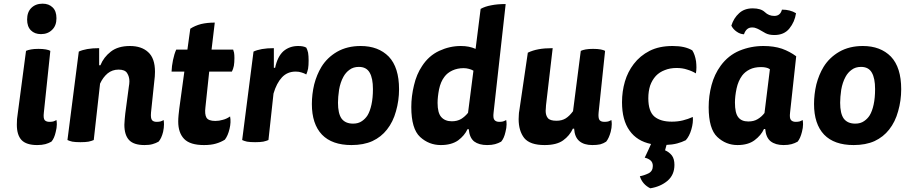

<svg xmlns="http://www.w3.org/2000/svg" viewBox="-20 -767 4912 1041"><path d="M252.9 -491.2Q245.1 -496.1 228.5 -499Q211.9 -502 188.5 -502Q164.1 -502 148.4 -499Q131.8 -496.1 121.1 -491.2Q106.4 -377.9 76.2 -151.4Q74.2 -138.7 72.3 -121.1Q71.3 -102.5 71.3 -90.8Q71.3 -35.2 96.7 -7.8Q123 19.5 181.6 19.5Q207 19.5 225.6 14.6Q243.2 9.8 258.8 1Q274.4 -16.6 282.2 -51.8Q288.1 -74.2 288.1 -92.8Q288.1 -105.5 286.1 -116.2Q277.3 -111.3 268.6 -108.4Q259.8 -106.4 248 -106.4Q231.4 -106.4 222.7 -115.2Q213.9 -125 217.8 -157.2Q229.5 -268.6 252.9 -491.2ZM210.9 -747.1Q172.9 -747.1 149.4 -723.6Q127 -701.2 127 -661.1Q127 -623 147.5 -602.5Q168 -582 202.1 -582Q239.3 -582 262.7 -605.5Q286.1 -627.9 286.1 -668Q286.1 -707 265.6 -726.6Q245.1 -747.1 210.9 -747.1Z M345.7 -7.8Q355.5 -2.9 372.1 1Q388.7 3.9 416 3.9Q443.4 3.9 460 1Q477.5 -2.9 488.3 -7.8Q499 -109.4 522.5 -313.5Q538.1 -347.7 563.5 -369.1Q588.9 -389.6 623 -389.6Q657.2 -389.6 668.9 -371.1Q681.6 -351.6 681.6 -326.2Q681.6 -319.3 680.7 -311.5Q679.7 -304.7 678.7 -297.9Q672.9 -249 659.2 -151.4Q657.2 -138.7 656.2 -121.1Q654.3 -102.5 654.3 -90.8Q654.3 -35.2 679.7 -7.8Q705.1 19.5 763.7 19.5Q790 19.5 806.6 14.6Q824.2 9.8 839.8 1Q855.5 -16.6 864.3 -51.8Q869.1 -74.2 869.1 -92.8Q869.1 -105.5 867.2 -116.2Q859.4 -111.3 849.6 -108.4Q840.8 -106.4 829.1 -106.4Q812.5 -106.4 804.7 -115.2Q795.9 -125 798.8 -157.2Q804.7 -212.9 816.4 -325.2Q817.4 -340.8 819.3 -352.5Q820.3 -365.2 820.3 -377.9Q820.3 -451.2 783.2 -484.4Q747.1 -517.6 684.6 -517.6Q620.1 -517.6 581.1 -487.3Q542 -457 524.4 -413.1Q521.5 -413.1 517.6 -413.1Q517.6 -436.5 517.6 -505.9Q480.5 -505.9 453.1 -501Q425.8 -496.1 407.2 -487.3Q386.7 -327.1 345.7 -7.8Z M935.5 -498Q924.8 -474.6 918 -441.4Q911.1 -408.2 910.2 -378.9Q933.6 -378.9 979.5 -378.9Q972.7 -329.1 952.1 -178.7Q950.2 -163.1 948.2 -143.6Q946.3 -124 946.3 -108.4Q946.3 -46.9 978.5 -13.7Q1010.7 19.5 1085.9 19.5Q1124 19.5 1150.4 11.7Q1177.7 3.9 1199.2 -9.8Q1215.8 -31.2 1224.6 -68.4Q1233.4 -105.5 1227.5 -135.7Q1208 -122.1 1187.5 -117.2Q1168 -111.3 1147.5 -111.3Q1110.4 -111.3 1099.6 -128.9Q1088.9 -147.5 1093.8 -185.5Q1100.6 -250 1114.3 -378.9Q1145.5 -378.9 1237.3 -378.9Q1244.1 -391.6 1248 -410.2Q1251 -428.7 1251 -452.1Q1251 -469.7 1249 -481.4Q1246.1 -493.2 1244.1 -498Q1205.1 -498 1127 -498Q1131.8 -535.2 1144.5 -644.5Q1103.5 -644.5 1070.3 -636.7Q1037.1 -627.9 1011.7 -611.3Q1005.9 -573.2 996.1 -498Q981.4 -498 935.5 -498Z M1464.8 -505.9Q1427.7 -505.9 1400.4 -501Q1373 -496.1 1354.5 -487.3Q1334 -327.1 1293 -7.8Q1302.7 -2.9 1319.3 1Q1335.9 3.9 1363.3 3.9Q1390.6 3.9 1407.2 1Q1424.8 -2.9 1435.5 -7.8Q1444.3 -91.8 1462.9 -259.8Q1479.5 -316.4 1508.8 -347.7Q1538.1 -378.9 1583 -378.9Q1601.6 -378.9 1615.2 -374Q1628.9 -370.1 1640.6 -363.3Q1646.5 -377 1650.4 -394.5Q1653.3 -412.1 1653.3 -438.5Q1653.3 -463.9 1650.4 -481.4Q1646.5 -498 1640.6 -508.8Q1631.8 -513.7 1621.1 -515.6Q1610.4 -517.6 1596.7 -517.6Q1549.8 -517.6 1516.6 -489.3Q1484.4 -460 1471.7 -399.4Q1468.8 -399.4 1464.8 -399.4Q1464.8 -425.8 1464.8 -505.9Z M1935.5 -517.6Q1862.3 -517.6 1807.6 -486.3Q1753.9 -455.1 1722.7 -404.3Q1697.3 -362.3 1683.6 -309.6Q1670.9 -255.9 1670.9 -203.1Q1670.9 -94.7 1725.6 -37.1Q1780.3 19.5 1885.7 19.5Q1951.2 19.5 1999 -2Q2046.9 -24.4 2078.1 -64.5Q2111.3 -106.4 2127 -164.1Q2143.6 -221.7 2143.6 -283.2Q2143.6 -401.4 2087.9 -460Q2031.2 -517.6 1935.5 -517.6ZM1925.8 -404.3Q1966.8 -404.3 1984.4 -373Q2002 -342.8 2002 -284.2Q2002 -236.3 1994.1 -200.2Q1986.3 -164.1 1972.7 -141.6Q1960.9 -123 1942.4 -110.4Q1922.9 -96.7 1894.5 -96.7Q1852.5 -96.7 1832 -124Q1812.5 -151.4 1812.5 -210Q1812.5 -240.2 1818.4 -280.3Q1825.2 -320.3 1841.8 -350.6Q1854.5 -374 1875 -388.7Q1895.5 -404.3 1925.8 -404.3Z M2517.6 -155.3Q2501 -134.8 2480.5 -122.1Q2459 -109.4 2429.7 -109.4Q2392.6 -109.4 2372.1 -132.8Q2352.5 -155.3 2352.5 -209Q2352.5 -241.2 2360.4 -282.2Q2369.1 -324.2 2389.6 -350.6Q2405.3 -372.1 2432.6 -384.8Q2460 -397.5 2493.2 -397.5Q2508.8 -397.5 2522.5 -393.6Q2535.2 -390.6 2546.9 -383.8Q2537.1 -307.6 2517.6 -155.3ZM2721.7 -745.1Q2676.8 -745.1 2643.6 -738.3Q2610.4 -732.4 2585.9 -718.8Q2577.1 -646.5 2558.6 -502Q2541 -509.8 2521.5 -513.7Q2502 -517.6 2478.5 -517.6Q2418 -517.6 2361.3 -491.2Q2304.7 -464.8 2268.6 -409.2Q2238.3 -364.3 2224.6 -304.7Q2210 -245.1 2210 -186.5Q2210 -68.4 2257.8 -24.4Q2305.7 19.5 2370.1 19.5Q2427.7 19.5 2463.9 -5.9Q2499 -32.2 2514.6 -66.4Q2516.6 -66.4 2521.5 -66.4Q2525.4 -20.5 2550.8 0Q2577.1 19.5 2621.1 19.5Q2646.5 19.5 2664.1 14.6Q2681.6 9.8 2697.3 1Q2712.9 -16.6 2720.7 -51.8Q2726.6 -74.2 2726.6 -92.8Q2726.6 -105.5 2724.6 -116.2Q2715.8 -111.3 2707 -108.4Q2698.2 -106.4 2686.5 -106.4Q2669.9 -106.4 2661.1 -116.2Q2652.3 -126 2656.2 -157.2Q2677.7 -352.5 2721.7 -745.1Z M2976.6 -505.9Q2931.6 -505.9 2900.4 -500Q2868.2 -494.1 2841.8 -481.4Q2826.2 -377 2795.9 -168.9Q2793 -154.3 2793 -143.6Q2792 -131.8 2792 -121.1Q2792 -57.6 2822.3 -18.6Q2853.5 19.5 2932.6 19.5Q2998 19.5 3033.2 -5.9Q3068.4 -31.2 3085.9 -69.3Q3087.9 -69.3 3092.8 -69.3Q3095.7 -23.4 3121.1 -2Q3146.5 19.5 3191.4 19.5Q3216.8 19.5 3234.4 15.6Q3252 10.7 3266.6 1Q3281.2 -16.6 3291 -51.8Q3296.9 -74.2 3296.9 -93.8Q3296.9 -105.5 3294.9 -116.2Q3286.1 -111.3 3277.3 -108.4Q3268.6 -106.4 3256.8 -106.4Q3238.3 -106.4 3230.5 -116.2Q3222.7 -127 3225.6 -157.2Q3237.3 -268.6 3260.7 -491.2Q3252 -496.1 3236.3 -499Q3219.7 -502 3195.3 -502Q3171.9 -502 3155.3 -499Q3139.6 -496.1 3128.9 -491.2Q3114.3 -381.8 3086.9 -164.1Q3067.4 -137.7 3046.9 -125Q3026.4 -112.3 2997.1 -112.3Q2961.9 -112.3 2950.2 -127Q2938.5 -141.6 2938.5 -166Q2938.5 -172.9 2939.5 -180.7Q2939.5 -189.5 2940.4 -196.3Q2952.1 -299.8 2976.6 -505.9Z M3752.9 -369.1Q3755.9 -383.8 3755.9 -401.4Q3755.9 -417 3753.9 -434.6Q3748 -471.7 3733.4 -494.1Q3712.9 -505.9 3687.5 -511.7Q3661.1 -517.6 3627 -517.6Q3553.7 -517.6 3502 -491.2Q3450.2 -464.8 3416 -419.9Q3383.8 -377.9 3368.2 -325.2Q3352.5 -271.5 3352.5 -212.9Q3352.5 -115.2 3393.6 -58.6Q3433.6 -2 3509.8 13.7Q3499 39.1 3475.6 87.9Q3494.1 91.8 3506.8 102.5Q3519.5 113.3 3519.5 132.8Q3519.5 161.1 3496.1 172.9Q3471.7 184.6 3449.2 188.5Q3456.1 210.9 3470.7 227.5Q3485.4 244.1 3505.9 253.9Q3561.5 245.1 3599.6 212.9Q3636.7 180.7 3636.7 127Q3636.7 94.7 3623 76.2Q3608.4 57.6 3585.9 47.9Q3588.9 38.1 3593.8 18.6Q3625 17.6 3651.4 10.7Q3676.8 3.9 3698.2 -6.8Q3717.8 -28.3 3728.5 -65.4Q3739.3 -102.5 3736.3 -132.8Q3710 -121.1 3682.6 -114.3Q3655.3 -107.4 3622.1 -107.4Q3561.5 -107.4 3528.3 -134.8Q3495.1 -163.1 3495.1 -234.4Q3495.1 -271.5 3504.9 -302.7Q3515.6 -333 3536.1 -355.5Q3555.7 -376 3584 -386.7Q3612.3 -398.4 3648.4 -398.4Q3680.7 -398.4 3706.1 -389.6Q3732.4 -381.8 3752.9 -369.1Z M4296.9 -461.9Q4262.7 -487.3 4219.7 -502.9Q4175.8 -517.6 4119.1 -517.6Q4050.8 -517.6 3989.3 -492.2Q3928.7 -466.8 3887.7 -411.1Q3853.5 -364.3 3837.9 -305.7Q3822.3 -247.1 3822.3 -185.5Q3822.3 -68.4 3869.1 -24.4Q3916 19.5 3978.5 19.5Q4036.1 19.5 4071.3 -6.8Q4106.4 -33.2 4122.1 -67.4Q4124 -67.4 4128.9 -67.4Q4132.8 -21.5 4158.2 -1Q4184.6 19.5 4228.5 19.5Q4253.9 19.5 4271.5 14.6Q4289.1 9.8 4304.7 1Q4319.3 -16.6 4328.1 -51.8Q4334 -74.2 4334 -92.8Q4334 -105.5 4332 -116.2Q4323.2 -111.3 4314.5 -108.4Q4305.7 -106.4 4293.9 -106.4Q4277.3 -106.4 4268.6 -116.2Q4259.8 -126 4263.7 -157.2Q4274.4 -258.8 4296.9 -461.9ZM4125 -154.3Q4109.4 -133.8 4087.9 -121.1Q4067.4 -108.4 4037.1 -108.4Q4000 -108.4 3982.4 -131.8Q3964.8 -154.3 3964.8 -210.9Q3964.8 -245.1 3973.6 -287.1Q3982.4 -328.1 4003.9 -357.4Q4019.5 -377.9 4044.9 -390.6Q4070.3 -403.3 4106.4 -403.3Q4123 -403.3 4133.8 -400.4Q4144.5 -398.4 4154.3 -391.6Q4144.5 -312.5 4125 -154.3ZM4058.6 -618.2Q4070.3 -618.2 4079.1 -614.3Q4087.9 -611.3 4096.7 -606.4Q4113.3 -597.7 4130.9 -586.9Q4149.4 -577.1 4178.7 -577.1Q4231.4 -577.1 4259.8 -612.3Q4289.1 -648.4 4295.9 -695.3Q4280.3 -705.1 4260.7 -710Q4242.2 -714.8 4219.7 -714.8Q4214.8 -697.3 4205.1 -689.5Q4195.3 -680.7 4177.7 -680.7Q4148.4 -680.7 4127 -701.2Q4105.5 -721.7 4061.5 -721.7Q4015.6 -721.7 3987.3 -695.3Q3958 -668.9 3945.3 -627.9Q3955.1 -608.4 3973.6 -595.7Q3992.2 -582 4013.7 -581.1Q4019.5 -598.6 4030.3 -608.4Q4041 -618.2 4058.6 -618.2Z M4658.2 -517.6Q4585 -517.6 4530.3 -486.3Q4476.6 -455.1 4445.3 -404.3Q4419.9 -362.3 4406.2 -309.6Q4393.6 -255.9 4393.6 -203.1Q4393.6 -94.7 4448.2 -37.1Q4502.9 19.5 4608.4 19.5Q4673.8 19.5 4721.7 -2Q4769.5 -24.4 4800.8 -64.5Q4834 -106.4 4849.6 -164.1Q4866.2 -221.7 4866.2 -283.2Q4866.2 -401.4 4810.5 -460Q4753.9 -517.6 4658.2 -517.6ZM4648.4 -404.3Q4689.5 -404.3 4707 -373Q4724.6 -342.8 4724.6 -284.2Q4724.6 -236.3 4716.8 -200.2Q4709 -164.1 4695.3 -141.6Q4683.6 -123 4665 -110.4Q4645.5 -96.7 4617.2 -96.7Q4575.2 -96.7 4554.7 -124Q4535.2 -151.4 4535.2 -210Q4535.2 -240.2 4541 -280.3Q4547.9 -320.3 4564.5 -350.6Q4577.1 -374 4597.7 -388.7Q4618.2 -404.3 4648.4 -404.3Z"/></svg>

Font: cl
Style: Bold Italic
Weight: 400
Designer: Mitja Miklavcic
Version: Version 7.504; 2011; Build 1022